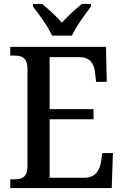

<svg xmlns="http://www.w3.org/2000/svg" viewBox="-20 -951 627 971"><path d="M243 -771H344C364 -816 411 -880 440 -918V-931H394C362 -905 321 -868 293 -836C266 -868 225 -905 193 -931H147V-918C176 -880 224 -816 243 -771ZM32 0H545L551 -177H497L491 -133C484 -89 462 -52 406 -52H231V-348H453V-399H231V-662H382C437 -662 457 -626 461 -581L466 -537H520L516 -714H32V-670H51C89 -670 119 -661 119 -601V-108C119 -55 90 -44 52 -44H32Z"/></svg>

Font: Noto Serif Myanmar SemiCondensed Medium
Style: Regular
Weight: 500
Width: 4
Designer: Ben Mitchell and the Monotype Design Team
Foundry: Monotype Imaging Inc.
Version: Version 2.106